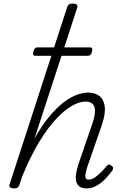

<svg xmlns="http://www.w3.org/2000/svg" viewBox="-20 -1035 692 1070"><path d="M462 15Q438 15 424 5Q410 -5 405 -22.5Q400 -40 403.5 -64Q407 -88 416 -117L494 -344Q516 -406 506.5 -437.5Q497 -469 457 -469Q424 -469 383 -446.5Q342 -424 295 -374.5Q248 -325 199 -245Q150 -165 103 -50L88 -4Q84 6 78 10.5Q72 15 57 15Q45 15 37 10Q29 5 33 -6L354 -994Q358 -1006 364.5 -1010.5Q371 -1015 385 -1015Q402 -1015 408 -1009Q414 -1003 410 -991L172 -262Q211 -332 251 -381Q291 -430 329.5 -460.5Q368 -491 404 -505Q440 -519 471 -519Q509 -519 533.5 -500.5Q558 -482 563.5 -442.5Q569 -403 548 -340L466 -103Q458 -78 456 -63Q454 -48 458.5 -41Q463 -34 474 -34Q491 -34 508.5 -46Q526 -58 543.5 -75.5Q561 -93 574 -109Q580 -117 585.5 -118Q591 -119 599 -113Q610 -106 610.5 -99.5Q611 -93 607 -86Q595 -69 573.5 -45Q552 -21 523.5 -3Q495 15 462 15ZM179 -724Q167 -724 165 -730.5Q163 -737 166 -748Q169 -759 174 -765Q179 -771 192 -771H478Q492 -771 493.5 -764Q495 -757 493 -747Q490 -736 484.5 -730Q479 -724 466 -724Z"/></svg>

Font: Playwrite US Trad ExtraLight
Style: Regular
Weight: 250
Designer: Veronika Burian, José Scaglione
Foundry: TypeTogether
Version: Version 1.003